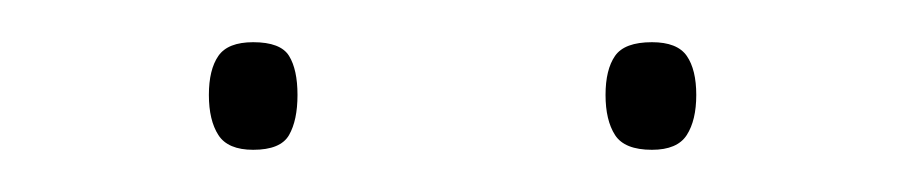

<svg xmlns="http://www.w3.org/2000/svg" viewBox="-20 -738 429 91"><path d="M289 -667Q276 -667 271.5 -674Q267 -681 267 -693Q267 -705 271.5 -711.5Q276 -718 289 -718Q301 -718 305.5 -711.5Q310 -705 310 -693Q310 -681 305.5 -674Q301 -667 289 -667ZM100 -667Q88 -667 83.5 -674Q79 -681 79 -693Q79 -705 83.5 -711.5Q88 -718 100 -718Q113 -718 117 -711.5Q121 -705 121 -693Q121 -681 117 -674Q113 -667 100 -667Z"/></svg>

Font: Georama ExtraLight
Style: Regular
Weight: 250
Version: Version 1.001